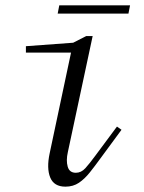

<svg xmlns="http://www.w3.org/2000/svg" viewBox="-20 -689 540 719"><path d="M225 10Q182 10 168 -24.5Q154 -59 166 -115L246 -492H77V-516L254 -529L303 -554H327L234 -119Q227 -88 233.5 -65Q240 -42 264 -42Q284 -42 299.5 -59Q315 -76 337 -106L418 -215L435 -203L357 -97Q336 -68 316.5 -43.5Q297 -19 275.5 -4.5Q254 10 225 10ZM196 -638 202 -669H467L461 -638Z"/></svg>

Font: Xanh Mono
Style: Italic
Weight: 400
Italic angle: -12°
Monospace: yes
Designer: Lam Bao, Duy Dao
Foundry: Yellow Type Foundry
Version: Version 3.101; ttfautohint (v1.8.3)